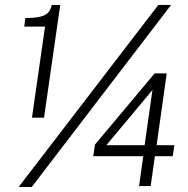

<svg xmlns="http://www.w3.org/2000/svg" viewBox="-20 -751 760 775"><path d="M109 -276 161.8 -643.7H77.8L82.5 -678.3Q121.2 -678.3 143.1 -683.8Q164.9 -689.3 175.2 -701.1Q185.4 -712.9 188.8 -730.8H223.1L157.7 -276ZM108 4 55.5 3.5 619 -731H670.5ZM541.3 0 558.3 -120.5H356.4L363.3 -167.3L604.2 -454.8H653L612.1 -164.8H683.8L677.2 -120.5H605.2L588.2 0ZM409.2 -164.8H563.7L595.4 -387.8Z"/></svg>

Font: Public Sans Light
Style: Italic
Weight: 300
Italic angle: -8°
Designer: The Public Sans project authors (U.S. Web Design System). Libre Franklin designed by Pablo Impallari and Rodrigo Fuenzal
Version: Version 1.007; ttfautohint (v1.8.1) -l 8 -r 50 -G 200 -x 14 